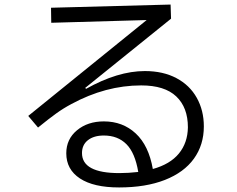

<svg xmlns="http://www.w3.org/2000/svg" viewBox="-20 -790 1040 843"><path d="M875 -235Q875 -154 831.5 -93.5Q788 -33 704 0Q620 33 503 33Q391 33 331 -6.5Q271 -46 271 -117Q271 -179 318 -218Q365 -257 436 -257Q519 -257 576 -204Q633 -151 651 -48Q727 -69 765.5 -116Q804 -163 805 -231Q805 -318 754 -366.5Q703 -415 600 -415Q444 -415 293 -333Q259 -315 227 -292Q195 -269 147 -230L104 -281L624 -702L205 -690L204 -756L729 -770L731 -708L354 -404L358 -400Q497 -478 616 -478Q696 -478 754.5 -447Q813 -416 844 -360.5Q875 -305 875 -235ZM504 -30Q544 -30 587 -35Q573 -119 535 -157Q497 -195 436 -195Q392 -195 366 -174.5Q340 -154 340 -118Q340 -30 504 -30Z"/></svg>

Font: IBM Plex Sans JP
Style: Regular
Weight: 400
Designer: Mike Abbink; Paul van der Laan; Pieter van Rosmalen; Wujin Sim; Yejin Wi; Jinhee Kim; Boomi Park; Yona Kim; Kichan Ma
Foundry: Sandoll Inc.
Version: Version 1.001